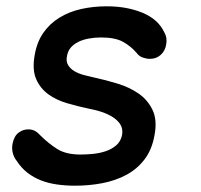

<svg xmlns="http://www.w3.org/2000/svg" viewBox="-20 -580 640 610"><path d="M219 10Q188 10 160.5 6Q133 2 110 -7Q87 -16 67.5 -31Q48 -46 33 -69Q24 -80 20.5 -94.5Q17 -109 20 -124Q25 -148 39 -158.5Q53 -169 70 -169Q80 -169 89 -165Q98 -161 107 -151Q134 -124 162 -106.5Q190 -89 236 -89Q253 -89 274.5 -91Q296 -93 315.5 -99.5Q335 -106 349.5 -118.5Q364 -131 368 -152Q371 -172 361.5 -186Q352 -200 335 -210Q318 -220 298 -226Q278 -232 261 -235Q228 -242 193.5 -252Q159 -262 133.5 -280.5Q108 -299 95 -328.5Q82 -358 90 -404Q97 -446 117.5 -475.5Q138 -505 169 -524Q200 -543 238.5 -551.5Q277 -560 319 -560Q383 -560 432.5 -539.5Q482 -519 501 -479Q507 -469 508.5 -459Q510 -449 508 -439Q505 -419 491 -406Q477 -393 456 -393Q446 -393 434 -397Q422 -401 414 -412Q396 -433 371 -447Q346 -461 301 -461Q281 -461 262 -457.5Q243 -454 229 -447Q215 -440 205.5 -429.5Q196 -419 193 -403Q189 -385 196.5 -373Q204 -361 217 -353.5Q230 -346 247 -341.5Q264 -337 278 -334Q315 -326 353 -314.5Q391 -303 420 -283Q449 -263 464.5 -231Q480 -199 471 -151Q463 -105 439.5 -74Q416 -43 381.5 -24.5Q347 -6 305 2Q263 10 219 10Z"/></svg>

Font: Maple Mono Medium
Style: Italic
Weight: 500
Italic angle: -10°
Monospace: yes
Designer: subframe7536
Version: Version 7.000